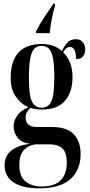

<svg xmlns="http://www.w3.org/2000/svg" viewBox="-20 -786 487 1043"><path d="M176 -616Q192 -649 219 -690Q246 -731 270 -766H279V-755Q258 -685 250 -606H176ZM192 237Q102 237 53.5 204.5Q5 172 5 112Q5 14 142 -5Q97 -11 75.5 -38.5Q54 -66 54 -99Q54 -130 73.5 -158Q93 -186 135 -204Q93 -221 65.5 -261.5Q38 -302 38 -362Q38 -547 208 -547Q273 -547 316 -509Q327 -532 344 -552.5Q361 -573 392 -573Q417 -573 430 -556.5Q443 -540 443 -518Q443 -496 431.5 -480.5Q420 -465 393 -465Q393 -531 360 -531Q340 -531 323 -502Q347 -479 360.5 -445.5Q374 -412 374 -367Q374 -287 333.5 -239Q293 -191 208 -191Q192 -191 176 -193Q160 -195 145 -200Q119 -176 119 -147Q119 -123 134.5 -109.5Q150 -96 179 -96H263Q344 -96 381 -56.5Q418 -17 418 50Q418 137 362.5 187Q307 237 192 237ZM206 -201Q243 -201 259 -235.5Q275 -270 275 -364Q275 -434 267.5 -471Q260 -508 245 -522.5Q230 -537 205 -537Q182 -537 167 -522Q152 -507 144.5 -469.5Q137 -432 137 -363Q137 -270 153 -235.5Q169 -201 206 -201ZM206 227Q277 227 310 193Q343 159 343 95Q343 48 321.5 23Q300 -2 244 -2H182Q144 -2 114.5 24.5Q85 51 85 109Q85 173 119 200Q153 227 206 227Z"/></svg>

Font: Noto Serif Display ExtraCondensed SemiBold
Style: Regular
Weight: 600
Width: 2
Designer: Monotype Design Team
Foundry: Monotype Imaging Inc.
Version: Version 2.009